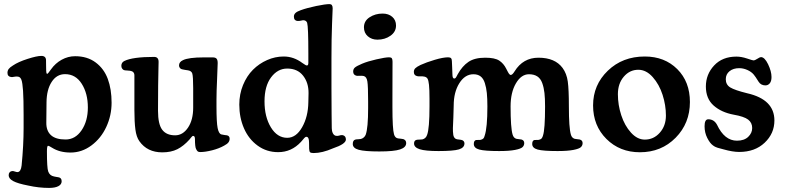

<svg xmlns="http://www.w3.org/2000/svg" viewBox="-20 -733 3857 941"><path d="M95.7 -106V-168.5Q95.7 -248.5 93 -288.1Q90.3 -327.6 85 -341.8Q79.6 -356 68.4 -357.4Q59.1 -358.9 49.3 -356.7Q39.6 -354.5 34.2 -355.5Q16.6 -357.9 16.6 -376Q16.6 -386.7 22.5 -394.8Q28.3 -402.8 43.5 -412.1Q69.3 -429.7 115 -444.3Q160.6 -459 182.6 -459Q205.6 -459 205.6 -437Q205.6 -431.6 205.8 -419.2Q206.1 -406.7 206.1 -397.9Q206.1 -383.8 207.3 -377.2Q208.5 -370.6 211.4 -371.1Q214.8 -371.1 230 -393.1Q251 -422.9 282.2 -440.2Q313.5 -457.5 348.1 -457.5Q407.7 -457.5 448.7 -427Q489.7 -396.5 508.3 -346.2Q526.9 -295.9 526.9 -229.5Q526.9 -167 501 -111.1Q475.1 -55.2 428.2 -20.3Q381.3 14.6 325.7 14.6Q272.5 14.6 235.4 -8.8Q219.7 -18.6 215.8 -18.6Q210 -18.6 210 8.3Q210 90.3 216.3 107.4Q223.6 127.9 244.6 131.8Q248 132.8 255.6 134Q263.2 135.3 266.1 135.7Q282.2 138.2 282.2 155.3Q282.2 170.9 266.1 179.4Q250 188 220.7 188Q169.9 188 117.7 176.3Q66.9 166.5 44.7 154.5Q22.5 142.6 22.5 126Q22.5 117.2 26.9 111.8Q31.2 106.4 38.6 105.5Q44.4 104.5 53 107.7Q61.5 110.8 66.9 110.4Q82.5 108.4 85.9 78.1Q95.7 -21 95.7 -106ZM301.3 -49.3Q349.1 -49.3 379.9 -94.5Q410.6 -139.6 410.6 -206.5Q410.6 -274.9 380.6 -322.3Q350.6 -369.6 298.8 -369.6Q257.8 -369.6 233.2 -331.5Q208.5 -293.5 208 -231.4L207 -131.8Q206.5 -91.8 229.7 -70.6Q252.9 -49.3 301.3 -49.3Z M1041 -245.1V-210.9Q1041 -133.3 1046.6 -105.5Q1052.2 -77.6 1064.9 -74.2Q1071.8 -72.3 1080.3 -71.3Q1088.9 -70.3 1092.3 -69.8Q1105.5 -66.9 1105.5 -53.2Q1105.5 -43 1099.6 -35.2Q1093.8 -27.3 1078.1 -19Q1053.2 -4.9 1019.3 3.7Q985.4 12.2 961.4 12.2Q953.6 12.2 949.5 9.3Q945.3 6.3 940.9 -2.9Q935.5 -13.7 935.5 -51.3Q935.5 -66.9 926.8 -66.9Q924.3 -66.9 921.9 -64.9Q919.4 -63 915.5 -57.9Q911.6 -52.7 909.2 -49.8Q879.9 -17.1 849.1 -1.7Q818.4 13.7 775.4 13.7Q701.7 13.7 663.1 -41Q648.4 -61.5 643.6 -98.1Q638.7 -134.8 638.7 -193.4V-363.3Q638.7 -383.3 617.2 -386.2Q612.3 -387.2 603 -387.5Q593.8 -387.7 588.4 -389.2Q583 -390.6 578.9 -396.5Q574.7 -402.3 574.7 -410.2Q574.7 -426.8 589.4 -434.1Q629.9 -454.1 735.4 -454.1Q757.3 -454.1 757.3 -429.7Q757.3 -426.8 756.6 -397.9Q755.9 -369.1 755.1 -313.7Q754.4 -258.3 754.4 -190.4Q754.4 -124.5 774.9 -97.2Q795.4 -69.8 838.4 -69.8Q876 -69.8 901.4 -107.4Q926.8 -145 926.8 -205.6V-301.3Q926.8 -357.9 922.4 -372.6Q918.5 -385.3 901.9 -388.2Q896.5 -389.2 887.5 -390.4Q878.4 -391.6 873.5 -393.1Q866.7 -394 862.1 -399.4Q857.4 -404.8 857.4 -412.1Q857.4 -429.2 876.5 -438Q903.8 -451.7 979 -451.7H1022.5Q1036.1 -451.7 1041.5 -445.3Q1046.9 -439 1046.9 -423.8Q1046.9 -405.3 1043.9 -344.2Q1041 -283.2 1041 -245.1Z M1152.8 -220.2Q1152.8 -271.5 1171.1 -316.2Q1189.5 -360.8 1219.7 -391.1Q1250 -421.4 1289.3 -438.7Q1328.6 -456.1 1370.6 -456.1Q1419.4 -456.1 1461.9 -424.3Q1465.3 -422.4 1469.5 -419.4Q1473.6 -416.5 1475.6 -415.3Q1477.5 -414.1 1479.7 -413.1Q1481.9 -412.1 1484.4 -412.1Q1491.2 -412.1 1491.2 -424.8V-471.7Q1491.2 -601.1 1485.4 -621.1Q1481.4 -632.3 1468.8 -633.8Q1464.8 -634.3 1454.8 -631.8Q1444.8 -629.4 1437 -630.4Q1429.7 -630.9 1425 -636.2Q1420.4 -641.6 1420.4 -651.4Q1420.4 -662.1 1428.2 -669.4Q1436 -676.8 1454.1 -683.1Q1484.9 -694.3 1529.8 -703.6Q1574.7 -712.9 1595.2 -712.9Q1610.4 -712.9 1610.4 -692.4Q1610.4 -689 1607.4 -616.5Q1604.5 -543.9 1604.5 -446.8V-301.8Q1604.5 -237.8 1605.2 -171.9Q1606 -106 1606 -104.5Q1606 -90.8 1611.3 -80.1Q1616.7 -69.3 1626.5 -67.4Q1635.3 -65.9 1643.6 -68.8Q1651.9 -71.8 1658.7 -70.8Q1675.3 -67.4 1675.3 -49.3Q1675.3 -27.3 1611.8 -5.9Q1559.1 17.1 1517.6 17.1Q1503.9 17.1 1499.8 13.2Q1495.6 9.3 1495.1 -4.4Q1495.1 -9.8 1494.9 -19.5Q1494.6 -29.3 1494.6 -35.6Q1494.6 -62.5 1481.4 -62.5Q1479 -62.5 1476.3 -60.8Q1473.6 -59.1 1471.4 -56.6Q1469.2 -54.2 1464.4 -48.3Q1459.5 -42.5 1455.1 -37.6Q1408.7 12.7 1343.3 12.7Q1286.6 12.7 1242.7 -19.3Q1198.7 -51.3 1175.8 -104Q1152.8 -156.7 1152.8 -220.2ZM1387.7 -57.6Q1431.2 -57.6 1460.7 -109.4Q1490.2 -161.1 1491.2 -232.4L1492.2 -276.4Q1492.7 -327.6 1465.3 -362.3Q1438 -397 1387.7 -397Q1340.8 -397 1308.6 -354Q1276.4 -311 1276.4 -236.3Q1276.4 -160.2 1307.6 -108.9Q1338.9 -57.6 1387.7 -57.6Z M1763.7 -599.1Q1763.7 -630.4 1791.5 -648.4Q1819.3 -666.5 1855 -666.5Q1884.3 -666.5 1902.6 -650.4Q1920.9 -634.3 1920.9 -607.9Q1920.9 -577.1 1893.8 -557.9Q1866.7 -538.6 1829.6 -538.6Q1801.8 -538.6 1782.7 -555.2Q1763.7 -571.8 1763.7 -599.1ZM1784.2 -203.6V-235.8Q1784.2 -310.5 1780.5 -333.7Q1776.9 -356.9 1762.7 -360.4Q1754.4 -362.3 1742.7 -361.6Q1731 -360.8 1727.1 -361.8Q1710.9 -365.7 1710.9 -382.3Q1710.9 -395 1719.7 -402.3Q1728.5 -409.7 1754.9 -420.9Q1781.2 -432.1 1824.7 -442.1Q1868.2 -452.1 1887.2 -452.1Q1897 -452.1 1900.4 -447.3Q1903.8 -442.4 1903.8 -430.7Q1903.8 -425.8 1903.6 -383.3Q1903.3 -340.8 1903.3 -252V-208.5Q1903.3 -100.6 1911.1 -74.7Q1916 -57.1 1930.7 -54.7Q1936 -53.7 1944.1 -53.2Q1952.1 -52.7 1956.5 -51.3Q1970.7 -46.4 1970.7 -31.7Q1970.7 -10.7 1940.9 -0.7Q1911.1 9.3 1838.9 9.3Q1767.6 9.3 1738.3 1.2Q1709 -6.8 1709 -27.3Q1709 -45.4 1721.2 -48.8Q1726.1 -50.3 1735.1 -50.5Q1744.1 -50.8 1748 -51.8Q1755.4 -53.2 1762.5 -59.1Q1769.5 -64.9 1772.5 -73.2Q1784.2 -106 1784.2 -203.6Z M2085 -212.4V-248Q2085 -294.9 2082.5 -317.1Q2080.1 -339.4 2075.4 -347.2Q2070.8 -355 2060.5 -357.4Q2051.8 -359.4 2040.3 -358.9Q2028.8 -358.4 2024.4 -359.9Q2008.3 -363.3 2008.3 -380.4Q2008.3 -391.1 2015.1 -398.2Q2022 -405.3 2041 -414.6Q2069.8 -427.7 2110.8 -439.9Q2151.9 -452.1 2176.3 -452.1Q2186.5 -452.1 2190.7 -447.5Q2194.8 -442.9 2194.8 -431.6Q2194.8 -422.4 2196 -404.3Q2197.3 -386.2 2197.3 -369.1Q2197.3 -348.1 2206.1 -348.1Q2207.5 -348.1 2209 -348.6Q2210.4 -349.1 2211.7 -350.1Q2212.9 -351.1 2213.9 -352.3Q2214.8 -353.5 2216.1 -355.7Q2217.3 -357.9 2218.3 -359.6Q2219.2 -361.3 2220.9 -364.5Q2222.7 -367.7 2223.6 -369.6Q2245.6 -409.2 2275.9 -429.7Q2306.2 -450.2 2357.9 -450.2Q2405.3 -450.2 2426.8 -436Q2448.2 -421.9 2460.9 -396.5Q2461.4 -396 2461.9 -394.5Q2466.8 -385.3 2468.8 -381.3Q2470.7 -377.4 2473.6 -373Q2476.6 -368.7 2478.8 -367.2Q2481 -365.7 2483.4 -365.7Q2491.2 -365.7 2502 -383.3Q2543.5 -450.2 2619.1 -450.2Q2700.2 -450.2 2737.3 -399.9Q2757.3 -372.6 2762.7 -333.5Q2768.1 -294.4 2768.1 -211.4Q2768.1 -106.9 2777.8 -73.7Q2782.2 -57.1 2796.4 -52.7Q2801.8 -51.3 2809.6 -50.8Q2817.4 -50.3 2821.3 -49.3Q2835.4 -45.4 2835.4 -31.7Q2835.4 -20 2827.1 -12Q2818.8 -3.9 2790.5 1.7Q2762.2 7.3 2712.9 7.3Q2642.1 7.3 2615.2 0Q2588.4 -7.3 2588.4 -27.3Q2588.4 -44.9 2599.6 -46.9Q2602.5 -47.4 2611.1 -47.1Q2619.6 -46.9 2623 -48.3Q2627.9 -49.8 2630.6 -51.3Q2633.3 -52.7 2636.2 -57.1Q2639.2 -61.5 2641.1 -68.4Q2651.4 -98.6 2651.4 -210.9Q2651.4 -251 2648.4 -277.3Q2645.5 -303.7 2637.5 -325.9Q2629.4 -348.1 2613.3 -358.6Q2597.2 -369.1 2572.3 -369.1Q2534.7 -369.1 2508.5 -324.5Q2482.4 -279.8 2482.4 -211.4Q2482.4 -106.9 2492.2 -73.7Q2497.1 -56.6 2510.7 -52.7Q2516.6 -51.3 2524.2 -50.8Q2531.7 -50.3 2535.6 -49.3Q2549.3 -45.4 2549.3 -31.7Q2549.3 -20 2541 -12Q2532.7 -3.9 2504.4 1.7Q2476.1 7.3 2426.8 7.3Q2356 7.3 2329.1 0Q2302.2 -7.3 2302.2 -27.3Q2302.2 -44.9 2314 -46.9Q2316.9 -47.4 2325.9 -47.1Q2335 -46.9 2337.9 -48.3Q2344.7 -50.3 2348.9 -54.2Q2353 -58.1 2355.5 -68.4Q2368.7 -107.4 2368.7 -210.9Q2368.7 -250.5 2366 -277.1Q2363.3 -303.7 2356.2 -325.9Q2349.1 -348.1 2335.4 -358.6Q2321.8 -369.1 2300.3 -369.1Q2258.8 -369.1 2231.2 -325.2Q2203.6 -281.2 2203.6 -215.8Q2203.6 -193.8 2201.9 -157.2Q2200.2 -120.6 2199.7 -105Q2199.2 -89.4 2201.7 -70.8Q2205.6 -52.7 2220.2 -50.3Q2225.6 -49.3 2232.9 -48.6Q2240.2 -47.9 2244.1 -46.4Q2249 -45.4 2252.7 -40.8Q2256.3 -36.1 2256.3 -30.3Q2256.3 -9.3 2229.7 -1Q2203.1 7.3 2129.4 7.3Q2064 7.3 2036.6 -1.7Q2009.3 -10.7 2009.3 -29.8Q2009.3 -44.4 2021 -47.4Q2025.4 -48.8 2035.6 -48.8Q2045.9 -48.8 2050.3 -49.8Q2067.4 -54.2 2073.2 -71.8Q2085 -103 2085 -212.4Z M2886.7 -216.3Q2886.7 -316.9 2959 -386.5Q3031.2 -456.1 3140.1 -456.1Q3237.3 -456.1 3299.3 -394.3Q3361.3 -332.5 3361.3 -232.9Q3361.3 -128.9 3291.3 -57.9Q3221.2 13.2 3116.2 13.2Q3017.6 13.2 2952.1 -52Q2886.7 -117.2 2886.7 -216.3ZM3140.1 -48.8Q3183.6 -48.8 3213.6 -82.5Q3243.7 -116.2 3243.7 -166.5Q3243.7 -217.3 3227.3 -268.3Q3210.9 -319.3 3179 -355.2Q3147 -391.1 3108.4 -391.1Q3066.4 -391.1 3037.4 -357.4Q3008.3 -323.7 3008.3 -271Q3008.3 -218.8 3024.9 -168Q3041.5 -117.2 3072.5 -83Q3103.5 -48.8 3140.1 -48.8Z M3494.1 -121.6Q3530.8 -43.5 3591.8 -43.5Q3627.4 -43.5 3647 -62.3Q3666.5 -81.1 3666.5 -105.5Q3666.5 -131.8 3646.5 -147Q3626.5 -162.1 3576.2 -170.9Q3515.6 -182.1 3477.5 -215.8Q3439.5 -249.5 3439.5 -309.1Q3439.5 -368.7 3480 -412.1Q3520.5 -455.6 3589.4 -455.6Q3613.3 -455.6 3641.1 -446.3Q3668.9 -437 3672.4 -437Q3680.2 -437 3692.1 -445.1Q3704.1 -453.1 3709.5 -453.1Q3727.5 -453.1 3744.4 -418.2Q3761.2 -383.3 3761.2 -355.5Q3761.2 -335 3752.7 -324.7Q3744.1 -314.5 3731.4 -314.5Q3709.5 -314.5 3698.2 -332Q3681.2 -359.4 3674.3 -367.2Q3662.6 -381.3 3642.8 -390.1Q3623 -398.9 3603 -398.9Q3573.7 -398.9 3555.4 -384Q3537.1 -369.1 3537.1 -344.7Q3537.1 -317.9 3559.1 -304.4Q3581.1 -291 3642.1 -275.9Q3775.4 -245.6 3775.4 -142.6Q3775.4 -78.6 3727.5 -33.4Q3679.7 11.7 3603 11.7Q3570.8 11.7 3525.9 -1Q3491.7 -8.8 3480.5 -16.1Q3477.1 -18.1 3474.1 -20.5Q3459.5 -30.8 3446.3 -56.9Q3433.1 -83 3433.1 -114.3Q3433.1 -148.4 3451.2 -148.4Q3479.5 -148.4 3494.1 -121.6Z"/></svg>

Font: Cooper* SemiBold
Style: Regular
Weight: 600
Designer: Owen Earl
Foundry: indestructible type*
Version: Version 0.001